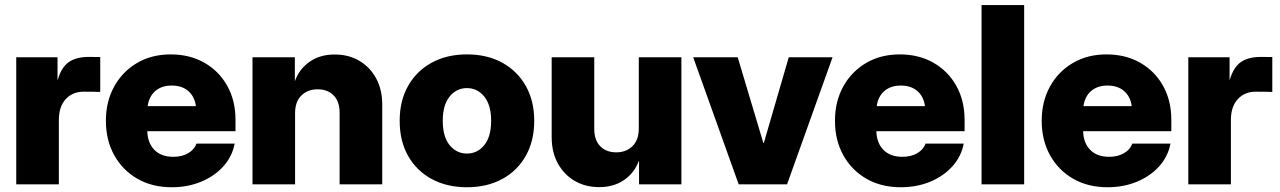

<svg xmlns="http://www.w3.org/2000/svg" viewBox="-20 -748 5193 779"><path d="M45.9 0V-515.6H213.4V-424.3H214.4Q228.5 -474.1 258.5 -495.6Q288.6 -517.1 340.8 -517.1Q354 -517.1 365.2 -516.8Q376.5 -516.6 386.7 -516.6V-375Q377.9 -375.5 357.9 -375.7Q337.9 -376 319.8 -376Q274.4 -376 246.6 -345.7Q218.8 -315.4 218.8 -261.2V0Z M676.8 11.7Q597.2 11.7 537.1 -22.9Q477.1 -57.6 443.4 -118.4Q409.7 -179.2 409.7 -257.8Q409.7 -336.4 443.4 -397.2Q477.1 -458 536.4 -492.7Q595.7 -527.3 672.4 -527.3Q750 -527.3 809.3 -493.4Q868.7 -459.5 902.1 -399.7Q935.5 -339.8 935.5 -261.7V-215.8H577.6Q579.1 -167.5 606.7 -139.6Q634.3 -111.8 683.1 -111.8Q718.8 -111.8 743.7 -126.5Q768.6 -141.1 777.3 -165.5H932.1Q922.4 -113.8 886.7 -73.7Q851.1 -33.7 796.6 -11Q742.2 11.7 676.8 11.7ZM579.1 -317.4H774.9Q769.5 -356.4 743.9 -378.7Q718.3 -400.9 676.8 -400.9Q635.7 -400.9 610.1 -378.7Q584.5 -356.4 579.1 -317.4Z M1177.2 -288.6V0H1004.4V-515.6H1176.3V-418L1177.2 -420.9Q1195.3 -469.2 1237.1 -498Q1278.8 -526.9 1337.9 -526.9Q1394.5 -526.9 1437.7 -501.5Q1481 -476.1 1505.9 -430.4Q1530.8 -384.8 1530.8 -324.2V0H1357.9V-291Q1357.9 -335.9 1333.7 -360.8Q1309.6 -385.7 1268.6 -385.7Q1229 -385.7 1203.1 -360.8Q1177.2 -335.9 1177.2 -288.6Z M1874.5 11.7Q1793.5 11.7 1731.9 -21.5Q1670.4 -54.7 1636 -115.2Q1601.6 -175.8 1601.6 -257.8Q1601.6 -339.4 1636 -399.9Q1670.4 -460.4 1731.9 -493.9Q1793.5 -527.3 1874.5 -527.3Q1956.1 -527.3 2017.3 -493.9Q2078.6 -460.4 2113 -399.9Q2147.5 -339.4 2147.5 -257.8Q2147.5 -175.8 2113 -115.2Q2078.6 -54.7 2017.3 -21.5Q1956.1 11.7 1874.5 11.7ZM1874.5 -125Q1917 -125 1944.8 -159.2Q1972.7 -193.4 1972.7 -257.8Q1972.7 -321.8 1944.8 -356.2Q1917 -390.6 1874.5 -390.6Q1832 -390.6 1804.2 -356.2Q1776.4 -321.8 1776.4 -257.8Q1776.4 -193.4 1804.2 -159.2Q1832 -125 1874.5 -125Z M2571.8 -227.1V-515.6H2744.6V0H2572.8V-94.7H2571.8Q2553.7 -46.4 2512 -17.6Q2470.2 11.2 2411.1 11.2Q2355 11.2 2311.5 -14.2Q2268.1 -39.6 2243.2 -85.2Q2218.3 -130.9 2218.3 -191.4V-515.6H2391.1V-224.6Q2391.1 -179.7 2415.3 -154.8Q2439.5 -129.9 2480.5 -129.9Q2520 -129.9 2545.9 -154.8Q2571.8 -179.7 2571.8 -227.1Z M3357.9 -515.6 3173.3 0H2977.1L2792.5 -515.6H2973.1L3077.1 -168H3079.1L3180.2 -515.6Z M3634.8 11.7Q3555.2 11.7 3495.1 -22.9Q3435.1 -57.6 3401.4 -118.4Q3367.7 -179.2 3367.7 -257.8Q3367.7 -336.4 3401.4 -397.2Q3435.1 -458 3494.4 -492.7Q3553.7 -527.3 3630.4 -527.3Q3708 -527.3 3767.3 -493.4Q3826.7 -459.5 3860.1 -399.7Q3893.6 -339.8 3893.6 -261.7V-215.8H3535.6Q3537.1 -167.5 3564.7 -139.6Q3592.3 -111.8 3641.1 -111.8Q3676.8 -111.8 3701.7 -126.5Q3726.6 -141.1 3735.4 -165.5H3890.1Q3880.4 -113.8 3844.7 -73.7Q3809.1 -33.7 3754.6 -11Q3700.2 11.7 3634.8 11.7ZM3537.1 -317.4H3732.9Q3727.5 -356.4 3701.9 -378.7Q3676.3 -400.9 3634.8 -400.9Q3593.8 -400.9 3568.1 -378.7Q3542.5 -356.4 3537.1 -317.4Z M4135.3 -727.5V0H3962.4V-727.5Z M4473.6 11.7Q4394 11.7 4334 -22.9Q4273.9 -57.6 4240.2 -118.4Q4206.5 -179.2 4206.5 -257.8Q4206.5 -336.4 4240.2 -397.2Q4273.9 -458 4333.3 -492.7Q4392.6 -527.3 4469.2 -527.3Q4546.9 -527.3 4606.2 -493.4Q4665.5 -459.5 4699 -399.7Q4732.4 -339.8 4732.4 -261.7V-215.8H4374.5Q4376 -167.5 4403.6 -139.6Q4431.2 -111.8 4480 -111.8Q4515.6 -111.8 4540.5 -126.5Q4565.4 -141.1 4574.2 -165.5H4729Q4719.2 -113.8 4683.6 -73.7Q4647.9 -33.7 4593.5 -11Q4539.1 11.7 4473.6 11.7ZM4376 -317.4H4571.8Q4566.4 -356.4 4540.8 -378.7Q4515.1 -400.9 4473.6 -400.9Q4432.6 -400.9 4407 -378.7Q4381.3 -356.4 4376 -317.4Z M4801.3 0V-515.6H4968.8V-424.3H4969.7Q4983.9 -474.1 5013.9 -495.6Q5043.9 -517.1 5096.2 -517.1Q5109.4 -517.1 5120.6 -516.8Q5131.8 -516.6 5142.1 -516.6V-375Q5133.3 -375.5 5113.3 -375.7Q5093.3 -376 5075.2 -376Q5029.8 -376 5002 -345.7Q4974.1 -315.4 4974.1 -261.2V0Z"/></svg>

Font: Inter Display Extra Bold
Style: Regular
Weight: 800
Designer: Rasmus Andersson
Foundry: rsms
Version: Version 4.000;git-4fc901f